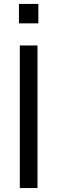

<svg xmlns="http://www.w3.org/2000/svg" viewBox="-20 -950 289 970"><path d="M173.8 -832H75.7V-930.2H173.8ZM169.4 0H80.1V-720.2H169.4Z"/></svg>

Font: Vela Sans Med
Style: Regular
Weight: 500
Designer: Principal design: Mikhail Sharanda - project Manrope.
Design modification: Ravid Balaliev
Foundry: Mikhail Sharanda
Version: Version 1.001